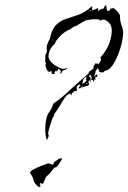

<svg xmlns="http://www.w3.org/2000/svg" viewBox="-20 -749 517 775"><path d="M169 -184Q164 -198 163 -215.5Q162 -233 164 -252Q167 -272 170 -280.5Q173 -289 176.5 -293.5Q180 -298 184.5 -305.5Q189 -313 196 -331Q232 -356 267 -390Q284 -406 302 -421.5Q320 -437 337 -452L339 -459Q344 -462 348.5 -465.5Q353 -469 358 -473L357 -480L367 -495L370 -491L376 -494L375 -487Q379 -491 382.5 -496.5Q386 -502 388 -509L385 -517Q399 -531 412 -554.5Q425 -578 430 -609Q434 -640 423.5 -653Q413 -666 400 -670Q399 -671 392 -669L383 -665L382 -670Q357 -674 329 -667L328 -668L283 -642L281 -643L260 -629H258Q242 -621 230.5 -611Q219 -601 205 -582L202 -573Q194 -567 186 -555Q178 -543 176 -526Q174 -513 184.5 -501Q195 -489 209.5 -481Q224 -473 232 -471Q233 -470 242 -472Q246 -473 248.5 -473.5Q251 -474 253 -475Q248 -469 243 -467Q238 -465 233 -464L228 -454L222 -451L226 -461L217 -473L209 -459L207 -465L199 -457L202 -450L189 -451L188 -463L176 -457L175 -465L172 -462Q166 -473 163 -486L166 -494L163 -496Q162 -504 163 -511V-526L169 -539V-551Q168 -557 169 -563Q173 -580 181 -591Q189 -631 206 -648Q223 -665 246 -672.5Q269 -680 295.5 -689Q322 -698 349 -722L352 -723L353 -720L351 -715L353 -707Q359 -709 365 -711.5Q371 -714 376 -717V-704Q387 -715 396 -713L406 -728L408 -729L412 -706L415 -705Q417 -705 419 -705.5Q421 -706 423 -707L428 -718L431 -712L436 -718Q444 -713 451 -706Q458 -699 464 -688Q464 -667 468 -655.5Q472 -644 475.5 -631.5Q479 -619 475 -595Q472 -571 461 -540Q450 -509 435 -486.5Q420 -464 404 -464Q398 -456 392 -456.5Q386 -457 380 -459L381 -463L375 -474L366 -463L364 -451L358 -439L366 -446H367L372 -450L373 -438L365 -440V-425L361 -430L359 -421L356 -419V-425L348 -427L350 -433L347 -446L338 -443L341 -437L344 -440Q347 -431 345 -413L342 -426L335 -417L339 -416V-406L330 -401L329 -403L316 -397L313 -402L312 -398L313 -391L306 -401V-393H296L305 -407Q297 -409 290 -400V-381Q286 -382 281.5 -381.5Q277 -381 275 -373L272 -375L269 -370V-364L263 -371Q252 -369 241.5 -354Q231 -339 220.5 -321Q210 -303 200 -290L197 -280L192 -272Q187 -258 182 -242.5Q177 -227 174 -210L177 -201L170 -184ZM346 -704 347 -710 342 -705ZM190 -585 192 -589 191 -591 189 -586ZM379 -446 382 -450V-447ZM314 -411Q322 -414 330 -425L326 -429L330 -439Q320 -439 314 -422L315 -419L312 -414ZM332 -409V-415L329 -413L328 -411ZM142 6 135 5Q118 -9 115 -22Q114 -30 110 -37Q106 -44 101 -52Q103 -59 117.5 -66.5Q132 -74 149 -80.5Q166 -87 175 -90L194 -84L199 -95L218 -108L228 -110L231 -108Q226 -99 220.5 -91Q215 -83 210 -76L198 -71Q191 -61 183.5 -52Q176 -43 166 -36L154 -7L141 -10L143 1Z"/></svg>

Font: Water Brush
Style: Regular
Weight: 400
Designer: Robert E. Leuschke
Foundry: Robert E. Leuschke
Version: Version 1.010; ttfautohint (v1.8.4.7-5d5b)